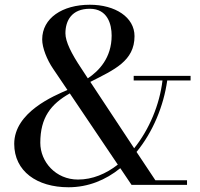

<svg xmlns="http://www.w3.org/2000/svg" viewBox="-20 -780 844 810"><path d="M544 -460V-440.5H665.5C653.5 -338.5 609.5 -233.5 546 -154.5L361 -434.5C462 -486 547.5 -522.5 547.5 -627.5C547.5 -707.5 466 -760 359 -760C243 -760 158 -703.5 158 -613.5C158 -578.5 178 -528 204 -490L264.5 -400.5C208.5 -376 40 -307 40 -173C40 -57.5 136 10 269 10C352 10 426 -20.5 487.5 -70.5L535 0H769V-19.5H635.5L556 -139C625.5 -223.5 670.5 -333.5 685.5 -440.5H784V-460ZM324 -490C281 -554 256 -604.5 256 -639.5C256 -692.5 282 -743 359 -743C434 -743 451 -677.5 451 -630C451 -535.5 397 -480.5 350.5 -449.5ZM150 -177.5C150 -284 194.5 -341 274.5 -386L477 -85.5C427 -46.5 370 -22.5 309 -22.5C215 -22.5 150 -97.5 150 -177.5Z"/></svg>

Font: Bodoni* 11
Style: Regular
Weight: 400
Version: Version 2.3